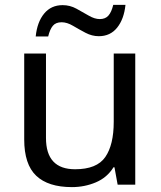

<svg xmlns="http://www.w3.org/2000/svg" viewBox="-20 -755 658 785"><path d="M533 -536V0H461L448 -71H444Q418 -29 372 -9.5Q326 10 274 10Q177 10 128 -36.5Q79 -83 79 -185V-536H168V-191Q168 -63 287 -63Q376 -63 410.5 -113Q445 -163 445 -257V-536ZM126 -606Q132 -665 160.5 -699.5Q189 -734 236 -734Q266 -734 292.5 -719.5Q319 -705 343 -691Q367 -677 388 -677Q411 -677 423.5 -691.5Q436 -706 443 -735H493Q487 -677 459 -642Q431 -607 384 -607Q356 -607 329.5 -621Q303 -635 278.5 -649.5Q254 -664 232 -664Q208 -664 196 -649.5Q184 -635 177 -606Z"/></svg>

Font: Go Noto Current
Style: Regular
Weight: 400
Designer: Monotype Design Team
Foundry: Monotype Imaging Inc.
Version: Version 2.007; ttfautohint (v1.8) -l 8 -r 50 -G 200 -x 14 -D